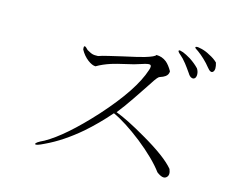

<svg xmlns="http://www.w3.org/2000/svg" viewBox="-97 -908 1194 975"><g transform="rotate(15 500.0 -420.5)"><path d="M351.6 -590.8H334Q325.2 -590.8 313.5 -595.7Q304.7 -599.6 293 -606.4Q280.3 -620.1 275.4 -621.1Q267.6 -624 270.5 -603.5Q286.1 -574.2 311.5 -554.7Q335 -537.1 352.5 -537.1Q383.8 -555.7 425.8 -569.3Q450.2 -577.1 498 -587.9Q525.4 -594.7 539.1 -597.7Q560.5 -603.5 577.1 -609.4Q608.4 -620.1 618.2 -617.2Q628.9 -613.3 620.1 -588.9Q584 -476.6 436.5 -312.5Q298.8 -161.1 200.2 -105.5Q154.3 -84 159.2 -76.2Q163.1 -69.3 206.1 -90.8Q293.9 -131.8 383.8 -209Q446.3 -263.7 504.9 -331.1Q571.3 -300.8 660.2 -231.4Q751 -159.2 795.9 -98.6Q830.1 -72.3 846.7 -86.9Q863.3 -100.6 850.6 -130.9Q806.6 -184.6 677.7 -258.8Q577.1 -317.4 516.6 -339.8Q546.9 -377.9 580.1 -426.8Q599.6 -455.1 631.8 -503.9Q651.4 -533.2 658.2 -543.9Q669.9 -560.5 675.8 -565.4L680.7 -568.4Q701.2 -575.2 710 -582Q724.6 -592.8 724.6 -610.4Q708 -639.6 690.4 -654.3Q667 -672.9 636.7 -672.9Q633.8 -663.1 582 -647.5Q551.8 -638.7 470.7 -621.1Q424.8 -610.4 404.3 -605.5Q370.1 -597.7 351.6 -590.8ZM762.7 -721.7 757.8 -722.7Q743.2 -728.5 740.2 -723.6Q737.3 -718.8 754.9 -704.1Q768.6 -693.4 788.1 -668.9Q801.8 -651.4 819.3 -626Q829.1 -609.4 840.8 -606.4Q850.6 -603.5 857.4 -611.3Q863.3 -620.1 862.3 -632.8Q861.3 -648.4 852.5 -661.1Q833 -681.6 804.7 -700.2Q780.3 -714.8 762.7 -721.7ZM851.6 -761.7 832 -765.6Q818.4 -766.6 817.4 -761.7Q817.4 -756.8 835.9 -746.1Q853.5 -733.4 872.1 -715.8Q891.6 -697.3 905.3 -679.7Q925.8 -653.3 937.5 -666Q949.2 -678.7 938.5 -713.9Q920.9 -731.4 894.5 -744.1Q874 -755.9 851.6 -761.7Z"/></g></svg>

Font: Batang
Style: Regular
Weight: 400
Version: Version 2.21